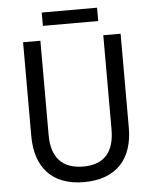

<svg xmlns="http://www.w3.org/2000/svg" viewBox="-58 -903 770 961"><g transform="rotate(-5 327.0 -422.0)"><path d="M466 -854H188V-787H466ZM572 -242V-714H485V-241C485 -132 437 -68 329 -68C223 -68 169 -127 169 -240V-714H82V-243C82 -84 166 10 325 10C492 10 572 -89 572 -242Z"/></g></svg>

Font: Noto Sans Malayalam SemiCondensed
Style: Regular
Weight: 400
Width: 4
Designer: Jelle Bosma - Monotype Design Team
Foundry: Monotype Imaging Inc.
Version: Version 2.104